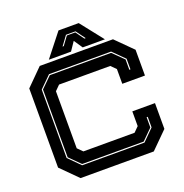

<svg xmlns="http://www.w3.org/2000/svg" viewBox="-149 -992 1081 1126"><g transform="rotate(-20 392.0 -429.0)"><path d="M163 0 60 -103V-597L163 -700H620L723.5 -597V-436H582V-528L551.5 -558.5H232L201.5 -528V-172L232 -141.5H551.5L582 -172V-264H723.5V-103L620 0ZM197.5 -67.5H586.5L656 -137V-203H649V-139L584 -74.5H200L133.5 -140.5V-563.5L200 -629H582.5L649 -563.5V-499H656V-565.5L585 -636H197.5L126.5 -565.5V-138.5ZM337.5 -858H463.5L575.5 -716H437L400.5 -770L364 -716H225.5ZM370 -819 327.5 -761H335L373.5 -813.5H426L464 -761H472L429.5 -819Z"/></g></svg>

Font: Tourney Expanded ExtraBold
Style: Regular
Weight: 800
Width: 7
Designer: Tyler Finck
Foundry: Etcetera Type Co
Version: Version 1.010; ttfautohint (v1.8.3)